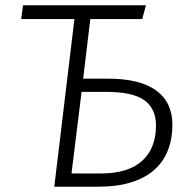

<svg xmlns="http://www.w3.org/2000/svg" viewBox="-20 -705 721 725"><path d="M387 -408Q508 -408 569.5 -363.5Q631 -319 631 -234Q631 -181 614 -137.5Q597 -94 562.5 -63.5Q528 -33 475.5 -16.5Q423 0 352 0H185L261 -633H60L67 -685H531L517 -633H321L294 -408ZM250 -50H361Q464 -50 516.5 -97.5Q569 -145 569 -231Q569 -295 525 -326.5Q481 -358 383 -358H288Z"/></svg>

Font: Glekhifnjqigglhiwekvrgaqftz
Style: Regular
Weight: 300
Italic angle: -8°
Designer: Carrois Corporate & Edenspiekermann
Foundry: Carrois Corporate GbR & Edenspiekermann AG
Version: Version 2.001